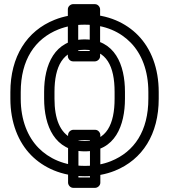

<svg xmlns="http://www.w3.org/2000/svg" viewBox="-20 -815 823 926"><path d="M412.8 -569H357.2V-745H412.8ZM437.8 -519C448.5 -519 462.8 -528.9 462.8 -544V-770C462.8 -780.7 452.9 -795 437.8 -795H332.2C321.5 -795 307.2 -785.1 307.2 -770V-544C307.2 -533.3 317.1 -519 332.2 -519ZM413.9 41H358.3V-139H413.9ZM438.9 91C449.6 91 463.9 81.1 463.9 66V-164C463.9 -174.7 454 -189 438.9 -189H333.3C322.6 -189 308.3 -179.1 308.3 -164V66C308.3 76.7 318.2 91 333.3 91ZM695.5 -339C695.5 -184.1 628.6 -83.3 514.8 -37.7C477.4 -22.7 435.8 -15 389.4 -15C288.7 -15 214.9 -51.9 166.3 -101.1C114.2 -153.8 80 -235 80 -339V-371C80 -525.9 148 -627.8 262.2 -673.3C300.1 -688.3 341.9 -696 388.3 -696C489.3 -696 561.6 -659.2 610.2 -609.5C662.3 -556.3 695.5 -475.4 695.5 -371ZM745.5 -339V-371C745.5 -486 708.6 -580.5 646 -644.5C588.2 -703.5 502 -746 388.3 -746C336.4 -746 288 -737.3 243.8 -719.7C108.9 -666.1 30 -541.8 30 -371V-339C30 -224.1 68 -129.3 130.7 -65.9C188.6 -7.4 276 35 389.4 35C441.3 35 489.5 26.3 533.5 8.7C667.7 -45.2 745.5 -168.3 745.5 -339ZM389.4 -85C535.6 -85 582.7 -210.5 582.7 -339V-372C582.7 -501.9 534.8 -625 388.3 -625C242.3 -625 192.8 -501.3 192.8 -372V-339C192.8 -208.2 243.5 -85 389.4 -85ZM389.4 -135C365.3 -135 345 -139.4 327.4 -147.6C269.5 -174.8 242.8 -241.7 242.8 -339V-372C242.8 -493.8 282.9 -575 388.3 -575C494.1 -575 532.7 -494.9 532.7 -372V-339C532.7 -216.9 494.2 -135 389.4 -135Z"/></svg>

Font: Asimov
Style: WidOu
Weight: 500
Designer: Google
Version: Version 2.000980; 2014